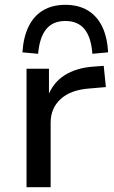

<svg xmlns="http://www.w3.org/2000/svg" viewBox="-20 -776 472 796"><path d="M90 0V-491H183V-373H177Q198 -432 247 -463.5Q296 -495 369 -500L410 -503L419 -415L349 -409Q272 -403 231 -365Q190 -327 190 -268V0ZM138 -553 73 -559Q77 -622 98.5 -666Q120 -710 158.5 -733Q197 -756 251 -756Q305 -756 343.5 -733Q382 -710 403.5 -666Q425 -622 428 -559L363 -553Q358 -621 330.5 -655Q303 -689 251 -689Q199 -689 171.5 -655Q144 -621 138 -553Z"/></svg>

Font: Nunito Sans 10pt SemiExpanded Medium
Style: Regular
Weight: 500
Width: 6
Designer: Vernon Adams
Foundry: Vernon Adams
Version: Version 3.101;gftools[0.9.27]